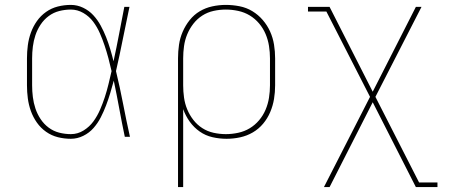

<svg xmlns="http://www.w3.org/2000/svg" viewBox="-20 -558 1840 783"><path d="M269 8Q242 8 216 1.5Q190 -5 168 -20.5Q146 -36 130.5 -58Q115 -80 106 -105Q97 -130 93.5 -156.5Q90 -183 90 -210V-320Q90 -347 93.5 -373.5Q97 -400 106 -425Q115 -450 130.5 -472Q146 -494 168 -509.5Q190 -525 216 -531.5Q242 -538 269 -538Q295 -538 319 -526.5Q343 -515 360.5 -496Q378 -477 390.5 -454Q403 -431 412.5 -407Q422 -383 429.5 -358Q437 -333 443 -308Q455 -363 465.5 -418.5Q476 -474 487 -530H508Q494 -465 481 -399Q468 -333 453 -268Q469 -202 482 -134.5Q495 -67 510 0H489Q477 -57 466.5 -114.5Q456 -172 444 -229Q437 -203 429.5 -178Q422 -153 412.5 -128Q403 -103 391 -79.5Q379 -56 361.5 -36Q344 -16 319.5 -4Q295 8 269 8ZM269 -11Q297 -11 321 -26Q345 -41 361 -63Q377 -85 388 -110.5Q399 -136 407.5 -162Q416 -188 422.5 -215Q429 -242 435 -268Q429 -295 422 -321Q415 -347 406.5 -372.5Q398 -398 387 -423Q376 -448 360 -469.5Q344 -491 320 -505Q296 -519 269 -519Q245 -519 221.5 -513Q198 -507 178.5 -492.5Q159 -478 145.5 -457.5Q132 -437 124.5 -414.5Q117 -392 114 -368Q111 -344 111 -320V-210Q111 -186 114 -162Q117 -138 124.5 -115.5Q132 -93 145.5 -72.5Q159 -52 178.5 -37.5Q198 -23 221.5 -17Q245 -11 269 -11Z M706 205V-320Q706 -348 710 -375.5Q714 -403 725 -428.5Q736 -454 753.5 -476Q771 -498 794.5 -512Q818 -526 845.5 -532Q873 -538 901 -538Q929 -538 957 -532.5Q985 -527 1009 -512.5Q1033 -498 1051.5 -476.5Q1070 -455 1081.5 -429.5Q1093 -404 1097.5 -376Q1102 -348 1102 -320V-210Q1102 -182 1097.5 -154.5Q1093 -127 1082 -101Q1071 -75 1053 -53.5Q1035 -32 1011 -18Q987 -4 959.5 2Q932 8 904 8Q875 8 846.5 1.5Q818 -5 794.5 -21.5Q771 -38 754 -61.5Q737 -85 727 -113V205ZM901 -11Q926 -11 951.5 -16.5Q977 -22 998.5 -35Q1020 -48 1036.5 -67.5Q1053 -87 1063 -110.5Q1073 -134 1077 -159.5Q1081 -185 1081 -210V-320Q1081 -345 1077 -370.5Q1073 -396 1063 -419.5Q1053 -443 1036.5 -462.5Q1020 -482 998.5 -495Q977 -508 951.5 -513.5Q926 -519 901 -519Q876 -519 851 -513.5Q826 -508 805 -494.5Q784 -481 768.5 -461Q753 -441 743.5 -418Q734 -395 730.5 -370Q727 -345 727 -320V-210Q727 -185 730.5 -160Q734 -135 743.5 -112Q753 -89 768.5 -69Q784 -49 805 -35.5Q826 -22 851 -16.5Q876 -11 901 -11Z M1301 205 1489 -163 1311 -511H1236V-530H1324L1500 -184L1676 -530H1699L1511 -163L1689 186H1764V205H1676L1500 -141L1324 205Z"/></svg>

Font: Iosevka Slab Thin Extended
Style: Regular
Weight: 100
Width: 7
Monospace: yes
Designer: Belleve Invis
Foundry: Belleve Invis
Version: Version 11.1.1; ttfautohint (v1.8.3)